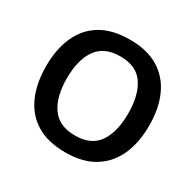

<svg xmlns="http://www.w3.org/2000/svg" viewBox="-158 -900 1104 1085"><g transform="rotate(30 393.5 -357.5)"><path d="M730 -358Q730 -247 693 -164.5Q656 -82 581.5 -36Q507 10 394 10Q279 10 204.5 -36Q130 -82 93.5 -165Q57 -248 57 -359Q57 -469 93.5 -551.5Q130 -634 204.5 -679.5Q279 -725 395 -725Q507 -725 581.5 -679.5Q656 -634 693 -551.5Q730 -469 730 -358ZM193 -358Q193 -238 241 -169Q289 -100 394 -100Q499 -100 546 -169Q593 -238 593 -358Q593 -478 546 -547Q499 -616 395 -616Q289 -616 241 -547Q193 -478 193 -358Z"/></g></svg>

Font: Noto Sans Lao Looped SemiBold
Style: Regular
Weight: 600
Designer: Mark Frömberg, Ben Mitchell
Foundry: The Fontpad Ltd
Version: Version 1.002; ttfautohint (v1.8.4.7-5d5b)